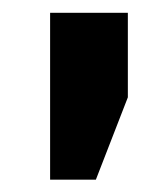

<svg xmlns="http://www.w3.org/2000/svg" viewBox="-20 -782 256 305"><path d="M59.6 -761.7H183.1V-627.4L132.3 -496.6H59.6Z"/></svg>

Font: Suwannaphum Black
Style: Regular
Weight: 900
Designer: Danh Hong
Version: Version 8.002; ttfautohint (v1.8.3)